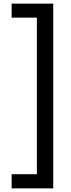

<svg xmlns="http://www.w3.org/2000/svg" viewBox="-20 -820 391 1057"><path d="M44 139H183V-723H44V-800H273V217H44Z"/></svg>

Font: Noto Sans Sinhala Medium
Style: Regular
Weight: 500
Designer: Jelle Bosma - Monotype Design Team
Foundry: Monotype Imaging Inc.
Version: Version 2.006; ttfautohint (v1.8.4.7-5d5b)